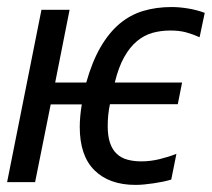

<svg xmlns="http://www.w3.org/2000/svg" viewBox="-29 -518 602 546"><path d="M115.2 -221.2 70.8 0H-8.8L88.9 -490.2H168.9L127.9 -283.2H216.3Q232.9 -342.3 256.6 -383.3Q280.3 -424.3 310.5 -450Q340.8 -475.6 377.9 -486.8Q415 -498 459 -498Q480.5 -498 505.9 -493.9Q531.2 -489.7 553.2 -481.4L538.6 -412.1Q519 -420.9 500.2 -426Q481.4 -431.2 455.1 -431.2Q428.7 -431.2 404.8 -424.6Q380.9 -418 360.6 -401.1Q340.3 -384.3 324.2 -355.7Q308.1 -327.1 297.4 -283.2H488.8L476.6 -221.7H283.7Q277.3 -192.9 277.3 -159.7Q277.3 -130.9 283.9 -111.6Q290.5 -92.3 303 -80.6Q315.4 -68.8 333.3 -64Q351.1 -59.1 373 -59.1Q398.4 -59.1 424.6 -65.4Q450.7 -71.8 472.7 -80.6L458 -7.3Q446.8 -3.9 433.6 -1.2Q420.4 1.5 407 3.4Q393.6 5.4 380.6 6.6Q367.7 7.8 356.4 7.8Q281.7 7.8 239.7 -33.7Q197.8 -75.2 197.8 -156.7Q197.8 -186 203.6 -221.2Z"/></svg>

Font: Code New Roman
Style: Italic
Weight: 400
Italic angle: -11°
Monospace: yes
Designer: Sam Radian
Foundry: Code New Roman
Version: Version 1.508 October 19, 2014